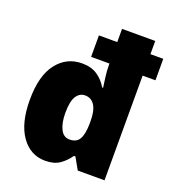

<svg xmlns="http://www.w3.org/2000/svg" viewBox="-139 -867 890 984"><g transform="rotate(20 306.0 -375.0)"><path d="M218 10Q137 10 87.5 -60Q38 -130 38 -257Q38 -389 90.5 -456.5Q143 -524 227 -524Q277 -524 310 -502Q343 -480 365 -443H370Q367 -465 362.5 -498Q358 -531 358 -565V-571H258V-688H358V-760H539V-688H609V-571H539V0H393L357 -64H349Q326 -31 296 -10.5Q266 10 218 10ZM298 -135Q336 -135 351.5 -161.5Q367 -188 368 -244V-262Q368 -318 349.5 -346.5Q331 -375 297 -375Q268 -375 250 -347.5Q232 -320 232 -256Q232 -203 248.5 -169Q265 -135 298 -135Z"/></g></svg>

Font: Noto Sans Tamil SemiCondensed Black
Style: Regular
Weight: 900
Width: 4
Designer: Jelle Bosma - Monotype Design Team
Foundry: Monotype Imaging Inc.
Version: Version 2.004; ttfautohint (v1.8.4.7-5d5b)